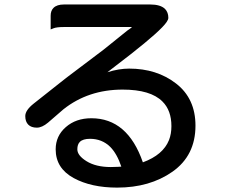

<svg xmlns="http://www.w3.org/2000/svg" viewBox="-20 -771 1040 857"><path d="M381.8 -151.4Q350.1 -151.4 336.4 -137.7Q325.2 -126.5 325.2 -104.5Q325.2 -77.1 365.7 -51.8Q407.7 -25.4 474.6 -25.4L508.3 -26.4L521.5 -27.3Q502.4 -84.5 472.2 -115.2Q435.5 -151.4 381.8 -151.4ZM556.6 -464.8Q679.7 -464.8 765.6 -398.4Q852.5 -331.5 852.5 -210Q852.5 -76.7 749.5 -4.4Q648.4 66.4 502.9 66.4Q387.2 66.4 309.1 23.9Q228.5 -20 228.5 -104.5Q228.5 -164.1 273.7 -203.6Q318.8 -243.2 387.7 -243.2Q549.8 -243.2 617.7 -46.4Q708 -79.6 734.4 -146Q745.1 -173.3 745.1 -208Q745.1 -278.3 705.1 -317.9Q652.3 -371.1 527.3 -371.1Q374 -371.1 263.2 -283.2L194.3 -223.6Q167.5 -201.2 144.5 -201.2Q119.6 -201.2 106.2 -214.6Q92.8 -228 92.8 -252.9Q92.8 -278.8 130.4 -308.6L274.9 -422.9L442.9 -549.8L547.9 -634.3Q563 -644 569.3 -650.4H265.6Q232.4 -650.4 218.3 -644.5L206.1 -639.6V-700.7Q206.1 -723.1 218.8 -735.8Q233.9 -751 265.6 -751H650.4Q696.3 -751 716.8 -731Q731.4 -715.8 731.4 -691.4Q731.4 -683.6 723.6 -672.4Q697.8 -634.3 564 -529.3L459.5 -448.7Q510.7 -464.8 556.6 -464.8Z"/></svg>

Font: YuPearl-SemiBold
Style: SemiBold
Weight: 600
Designer: Max Yao
Foundry: Max-Everyday
Version: Version 1.011; ttfautohint (v1.8.3)